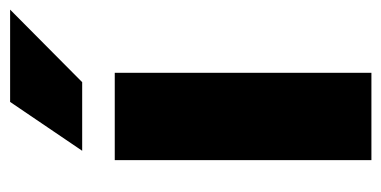

<svg xmlns="http://www.w3.org/2000/svg" viewBox="-212 -560 772 389"><g transform="rotate(-90 174.5 -366.0)"><path d="M44 0H221V-520H44ZM63 -586H202L349 -732H162Z"/></g></svg>

Font: Aspekta 850
Style: Regular
Weight: 850
Designer: Ivo Dolenc
Version: Version 2.000